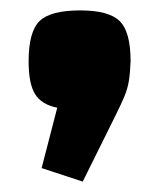

<svg xmlns="http://www.w3.org/2000/svg" viewBox="-20 -351 306 369"><path d="M139 -2 60 -28 90 -144Q60 -150 47.5 -170Q35 -190 35 -233Q35 -290 56 -310.5Q77 -331 134 -331Q189 -331 210 -310.5Q231 -290 231 -233Q230 -209 227.5 -194.5Q225 -180 219 -165.5Q213 -151 200 -125Z"/></svg>

Font: Changa ExtraLight
Style: Bold
Weight: 700
Version: Version 3.002; ttfautohint (v1.8.2)